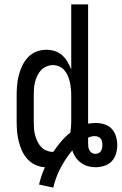

<svg xmlns="http://www.w3.org/2000/svg" viewBox="-20 -755 555 876"><path d="M223 101 158 87Q163 67 169.5 47Q176 27 185 8Q162 7 141 -3Q120 -13 105 -29.5Q90 -46 80.5 -67Q71 -88 65.5 -110Q60 -132 58 -154.5Q56 -177 56 -200V-320Q56 -343 58 -366.5Q60 -390 66 -412.5Q72 -435 82 -456Q92 -477 108 -494Q124 -511 146 -519.5Q168 -528 192 -528Q211 -528 230 -522Q249 -516 263.5 -503Q278 -490 288 -473Q298 -456 305 -438V-735H382V-191Q391 -192 399.5 -193Q408 -194 416 -194Q436 -194 456 -188Q476 -182 489.5 -167.5Q503 -153 509 -133Q515 -113 515 -93Q515 -73 509 -53Q503 -33 489 -18.5Q475 -4 455 2Q435 8 415 8Q397 8 380 3Q363 -2 349 -12.5Q335 -23 325 -37.5Q315 -52 310 -69Q279 -32 256.5 11Q234 54 223 101ZM222 -62H223Q240 -87 259 -109.5Q278 -132 301 -150Q303 -163 304 -175.5Q305 -188 305 -200V-320Q305 -335 303.5 -350Q302 -365 299 -379.5Q296 -394 290 -408Q284 -422 274.5 -433.5Q265 -445 251 -451.5Q237 -458 222 -458Q207 -458 192.5 -452Q178 -446 167.5 -435Q157 -424 150.5 -410Q144 -396 140 -381Q136 -366 135 -350.5Q134 -335 134 -320V-200Q134 -185 135 -169.5Q136 -154 140 -139Q144 -124 150.5 -110Q157 -96 167.5 -85Q178 -74 192.5 -68Q207 -62 222 -62ZM415 -53Q422 -53 429 -56Q436 -59 440 -65Q444 -71 445.5 -78.5Q447 -86 447 -93Q447 -101 445.5 -109Q444 -117 439 -123Q434 -129 426.5 -131.5Q419 -134 411 -134Q404 -134 396.5 -132Q389 -130 382 -127V-102Q382 -93 383 -85Q384 -77 388 -69.5Q392 -62 399 -57.5Q406 -53 415 -53Z"/></svg>

Font: Iosevka Term SS14
Style: Regular
Weight: 400
Monospace: yes
Designer: Belleve Invis
Foundry: Belleve Invis
Version: Version 24.1.1; ttfautohint (v1.8.4)